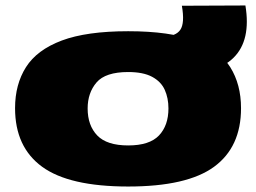

<svg xmlns="http://www.w3.org/2000/svg" viewBox="-20 -671 935 701"><path d="M35 -276Q35 -363 75 -426Q115 -489 205.5 -523Q296 -557 448 -557Q600 -557 690.5 -523Q781 -489 820.5 -426Q860 -363 860 -276Q860 -134 761.5 -62Q663 10 448 10Q233 10 134 -62Q35 -134 35 -276ZM300 -275Q300 -213 335 -176.5Q370 -140 448 -140Q526 -140 560.5 -176.5Q595 -213 595 -275Q595 -313 581.5 -343Q568 -373 535.5 -390.5Q503 -408 448 -408Q365 -408 332.5 -370Q300 -332 300 -275ZM567 -397V-538H577Q622 -538 638.5 -562.5Q655 -587 644 -650L876 -651Q918 -397 620 -397Z"/></svg>

Font: Georama Extra Expanded ExtraBold
Style: Regular
Weight: 800
Width: 8
Designer: Jean-Baptiste Levee
Foundry: Production Type
Version: Version 1.000